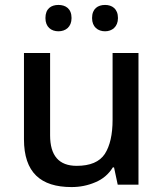

<svg xmlns="http://www.w3.org/2000/svg" viewBox="-20 -756 670 786"><path d="M166 -682.1C166 -645.5 189.5 -627.9 219.2 -627.9C248.5 -627.9 272.9 -645.5 272.9 -682.1C272.9 -720.7 248.5 -735.8 219.2 -735.8C189.5 -735.8 166 -720.7 166 -682.1ZM356.9 -682.1C356.9 -645.5 380.9 -627.9 410.2 -627.9C438 -627.9 462.9 -645.5 462.9 -682.1C462.9 -720.7 438 -735.8 410.2 -735.8C380.9 -735.8 356.9 -720.7 356.9 -682.1ZM440.9 -539.1V-266.1C440.9 -205.1 430.2 -158.7 409.2 -126C387.7 -93.3 349.1 -77.1 293.9 -77.1C221.2 -77.1 185.1 -118.7 185.1 -202.1V-539.1H78.1V-186C78.1 -49.8 146.5 9.8 272.9 9.8C307.1 9.8 339.4 3.4 370.1 -9.8C400.9 -22.5 424.8 -43 441.9 -70.8H446.8L461.9 0H546.9V-539.1Z"/></svg>

Font: Noto Reveo Sans
Style: Regular
Weight: 500
Designer: Monotype Design Team
Foundry: Monotype Imaging Inc.
Version: Version 2.007